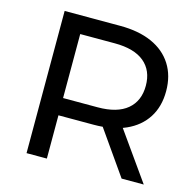

<svg xmlns="http://www.w3.org/2000/svg" viewBox="-103 -807 932 913"><g transform="rotate(15 363.5 -350.0)"><path d="M105 0V-700H378Q470 -700 535 -671Q600 -642 635 -587Q670 -532 670 -456Q670 -380 635 -325.5Q600 -271 535 -242Q470 -213 378 -213H160L205 -259V0ZM573 0 395 -254H502L682 0ZM205 -249 160 -298H375Q471 -298 520.5 -339.5Q570 -381 570 -456Q570 -531 520.5 -572Q471 -613 375 -613H160L205 -663Z"/></g></svg>

Font: MOST Montserrat Medium
Style: Regular
Weight: 500
Designer: Julieta Ulanovsky
Foundry: Julieta Ulanovsky
Version: Version 8.000;March 11, 2024;FontCreator 15.0.0.2926 64-bit